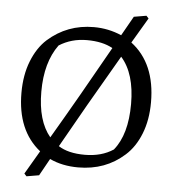

<svg xmlns="http://www.w3.org/2000/svg" viewBox="-55 -784 815 906"><g transform="rotate(5 352.0 -331.0)"><path d="M46 -320Q46 -404 72 -470Q98 -536 142 -576Q234 -658 360 -658Q429 -658 491 -631L543 -723L602 -733L613 -721Q606 -709 542 -601Q659 -512 659 -328Q659 -244 633 -178.5Q607 -113 562 -73Q472 8 343 8Q267 8 208 -20L163 61L104 71L93 59L158 -52Q46 -141 46 -320ZM244 -84Q290 -54 369 -54Q448 -54 504 -91Q566 -167 566 -311.5Q566 -456 500 -530Q348 -270 244 -84ZM201 -557Q139 -472 139 -333.5Q139 -195 200 -122Q319 -324 455 -567Q407 -594 333 -594Q259 -594 201 -557Z"/></g></svg>

Font: Fenix
Style: Regular
Weight: 400
Designer: Fernando Diaz
Foundry: Fernando Diaz
Version: 004.301